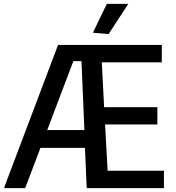

<svg xmlns="http://www.w3.org/2000/svg" viewBox="-20 -972 909 992"><path d="M460 -803 532 -952H643L541 -796ZM3 -7 280 -740H816V-650H506L518 -418H793V-329H523L536 -90H827V0H428L419 -208H189L110 0H3ZM224 -300H416L401 -656H359Z"/></svg>

Font: Encode Sans Narrow
Style: Medium
Weight: 500
Designer: Pablo Impallari, Andres Torresi
Foundry: Pablo Impallari, Andres Torresi
Version: Version 1.000; ttfautohint (v1.00) -l 8 -r 50 -G 200 -x 14 -